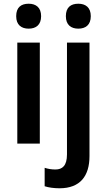

<svg xmlns="http://www.w3.org/2000/svg" viewBox="-20 -772 574 1032"><path d="M134 -752C94 -752 67 -733 67 -685C67 -638 95 -618 134 -618C173 -618 201 -638 201 -685C201 -732 173 -752 134 -752ZM334 -685C334 -638 362 -618 401 -618C440 -618 468 -638 468 -685C468 -732 440 -752 401 -752C361 -752 334 -733 334 -685ZM194 -543H73V0H194ZM300 240C411 240 461 174 461 67V-543H340V58C340 119 315 139 278 139C257 139 239 136 220 130V229C241 236 270 240 300 240Z"/></svg>

Font: Noto Sans Myanmar SemiCondensed SemiBold
Style: Regular
Weight: 600
Width: 4
Designer: Monotype Design Team
Foundry: Monotype Imaging Inc.
Version: Version 2.107